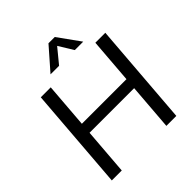

<svg xmlns="http://www.w3.org/2000/svg" viewBox="-243 -1090 1254 1254"><g transform="rotate(-45 384.0 -463.0)"><path d="M571 0 627 -712H719L663 0ZM67 0 123 -712H215L159 0ZM132 -323 139 -400H656L649 -323ZM353 -773H274L408 -926H466L576 -773H498L436 -874Z"/></g></svg>

Font: Muli Medium
Style: Italic
Weight: 500
Italic angle: -4.541°
Designer: Vernon Adams
Foundry: Vernon Adams
Version: Version 2.100; ttfautohint (v1.8.1.43-b0c9)